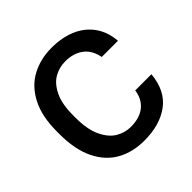

<svg xmlns="http://www.w3.org/2000/svg" viewBox="-183 -878 1055 1055"><g transform="rotate(-45 345.0 -350.0)"><path d="M55 -345V-365Q55 -482 95 -559.5Q135 -637 204 -674Q273 -711 360 -711Q439 -711 501 -685Q563 -659 601 -607Q639 -555 645 -480H519Q507 -543 465 -574Q423 -605 360 -605Q312 -605 272 -581.5Q232 -558 206.5 -504.5Q181 -451 181 -365V-345Q181 -255 207.5 -199Q234 -143 274.5 -119Q315 -95 360 -95Q430 -95 470.5 -128Q511 -161 519 -220H645Q634 -102 557.5 -45.5Q481 11 360 11Q271 11 202.5 -26.5Q134 -64 94.5 -143.5Q55 -223 55 -345Z"/></g></svg>

Font: .
Style: 
Weight: 500
Designer: A.Korolkova, Vitaly Kuzmin
Foundry: ParaType Ltd
Version: Version 1.000; Glyphs 3.2, build 3192.0